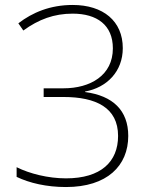

<svg xmlns="http://www.w3.org/2000/svg" viewBox="-20 -744 610 774"><path d="M475 -550C475 -659 396 -724 273 -724C183 -724 111 -694 54 -650L74 -621C136 -666 198 -689 273 -689C371 -689 435 -643 435 -549C435 -440 344 -388 236 -388H156V-353H236C367 -353 456 -310 456 -196C456 -92 387 -25 246 -25C174 -25 99 -44 47 -70V-31C99 -6 168 10 246 10C412 10 497 -76 497 -196C497 -299 435 -358 323 -373V-375C411 -391 475 -456 475 -550Z"/></svg>

Font: Noto Sans Georgian ExtraLight
Style: Regular
Weight: 200
Designer: Monotype Design Team, Akaki Razmadze
Foundry: Google LLC
Version: Version 2.005